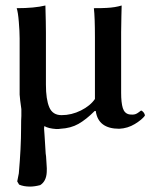

<svg xmlns="http://www.w3.org/2000/svg" viewBox="-20 -462 553 702"><path d="M330.1 -56.2H326.2Q294.9 -24.9 266.8 -9Q238.8 6.8 201.2 8.8Q196.3 9.8 186 9.8Q156.7 7.8 142.1 -1Q142.1 -0.5 141.6 2.7Q141.1 5.9 141.1 7.8Q141.1 13.7 143.1 36.1Q145.5 81.1 147 99.1Q147.9 104 148.4 109.6Q148.9 115.2 149.2 122.1Q149.4 128.9 149.9 132.8Q151.9 157.2 150.9 167Q149.4 200.7 127 214.8Q106.4 220.2 89.8 220.2Q66.4 220.2 49.8 212.9L43 201.2Q45.4 191.9 48.8 171.9Q57.1 78.1 57.1 5.9V2Q57.1 -24.9 58.1 -38.1V-63Q52.7 -100.1 51.8 -116.2V-129.9V-321.8Q51.8 -346.2 48.8 -382.1Q45.9 -418 41 -432.1Q106 -432.1 146 -441.9Q147.9 -375 147.9 -342.8V-152.8Q147.9 -98.6 160.2 -69.8Q172.4 -41 205.1 -41Q241.7 -41 275.9 -58.1Q310.1 -75.2 327.1 -100.1V-325.2Q327.1 -398.9 323.2 -432.1Q354 -432.1 370.1 -433.1Q400.9 -434.6 424.8 -441.9Q424.8 -439 423.8 -401.4Q422.9 -363.8 422.9 -344.2V-123Q422.9 -86.4 429 -66.9Q435.1 -47.4 452.1 -43.9Q456.1 -43 464.8 -43Q476.1 -43 485.8 -50.5Q495.6 -58.1 496.1 -58.1Q501.5 -55.7 505.6 -50.3Q509.8 -44.9 509.8 -39.1Q499 -24.4 472.9 -8.5Q446.8 7.3 416 8.8Q338.9 8.8 330.1 -56.2Z"/></svg>

Font: Common Serif Medium
Style: Regular
Weight: 500
Designer: Philipp H. Poll, Khaled Hosny
Foundry: Stefan Peev, Context Ltd.
Version: Version 1.026